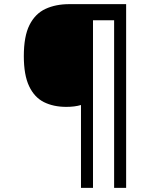

<svg xmlns="http://www.w3.org/2000/svg" viewBox="-20 -780 695 927"><path d="M371 -273Q341 -264 300 -264Q238 -264 192 -287Q146 -310 120.5 -364Q95 -418 95 -509Q95 -605 122.5 -659.5Q150 -714 199.5 -737Q249 -760 315 -760H589V127H531V-682H429V127H371Z"/></svg>

Font: Noto Sans
Style: Italic
Weight: 400
Italic angle: -12°
Designer: Monotype Design Team
Foundry: Monotype Imaging Inc.
Version: Version 2.013; ttfautohint (v1.8.4.7-5d5b)